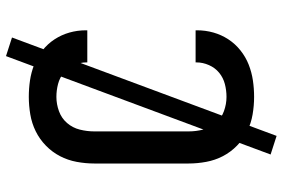

<svg xmlns="http://www.w3.org/2000/svg" viewBox="-171 -688 942 640"><g transform="rotate(-90 300.0 -368.0)"><path d="M297 8Q268 8 238.5 3Q209 -2 182.5 -15Q156 -28 134.5 -49Q113 -70 99.5 -96Q86 -122 80.5 -151.5Q75 -181 75 -210V-525Q75 -554 80.5 -583.5Q86 -613 99.5 -639Q113 -665 134.5 -686Q156 -707 182.5 -720Q209 -733 238.5 -738Q268 -743 297 -743Q325 -743 352 -739Q379 -735 404.5 -725Q430 -715 452 -697.5Q474 -680 489 -657Q504 -634 511.5 -607.5Q519 -581 519 -553V-548H412V-551Q412 -572 403 -592.5Q394 -613 377.5 -626.5Q361 -640 340 -645.5Q319 -651 297 -651Q273 -651 249.5 -642.5Q226 -634 210 -615.5Q194 -597 188 -573Q182 -549 182 -525V-210Q182 -186 188 -162Q194 -138 210 -119.5Q226 -101 249.5 -92.5Q273 -84 297 -84Q319 -84 340 -89.5Q361 -95 377.5 -108.5Q394 -122 403 -142.5Q412 -163 412 -184V-187H519V-182Q519 -154 511.5 -127.5Q504 -101 489 -78Q474 -55 452 -37.5Q430 -20 404.5 -10Q379 0 352 4Q325 8 297 8ZM167 83 105 63 433 -819 495 -799Z"/></g></svg>

Font: Iosevka Semibold Extended
Style: Regular
Weight: 600
Width: 7
Monospace: yes
Designer: Belleve Invis
Foundry: Belleve Invis
Version: Version 32.5.0; ttfautohint (v1.8.4)